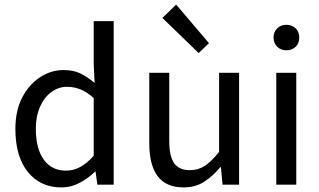

<svg xmlns="http://www.w3.org/2000/svg" viewBox="-20 -804 1390 836"><path d="M247 12Q156 12 101.5 -55Q47 -122 47 -243Q47 -322 76.5 -379Q106 -436 154 -467.5Q202 -499 257 -499Q300 -499 330.5 -484Q361 -469 392 -443L388 -526V-712H475V0H404L396 -57H394Q366 -29 328 -8.5Q290 12 247 12ZM267 -61Q300 -61 329.5 -77Q359 -93 388 -126V-377Q358 -404 330 -415Q302 -426 272 -426Q235 -426 204 -403.5Q173 -381 154.5 -339.5Q136 -298 136 -244Q136 -157 170.5 -109Q205 -61 267 -61Z M779 12Q703 12 666.5 -37Q630 -86 630 -179V-487H717V-190Q717 -123 738.5 -93Q760 -63 807 -63Q843 -63 872 -82Q901 -101 934 -143V-487H1021V0H949L942 -76H939Q906 -36 868 -12Q830 12 779 12ZM845 -573 687 -726 747 -784 890 -616Z M1183 0V-487H1270V0ZM1227 -585Q1203 -585 1187 -600.5Q1171 -616 1171 -641Q1171 -665 1187 -680.5Q1203 -696 1227 -696Q1252 -696 1267.5 -680.5Q1283 -665 1283 -641Q1283 -616 1267.5 -600.5Q1252 -585 1227 -585Z"/></svg>

Font: Assistant ExtraLight Medium
Style: Regular
Weight: 500
Version: Version 3.000